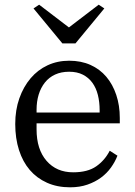

<svg xmlns="http://www.w3.org/2000/svg" viewBox="-20 -787 576 819"><path d="M279 12Q224 12 180.5 -7.5Q137 -27 107 -62Q77 -97 61 -147Q45 -197 45 -258Q45 -318 62.5 -367.5Q80 -417 110.5 -453Q141 -489 183 -508.5Q225 -528 275 -528Q326 -528 366 -510Q406 -492 433.5 -459.5Q461 -427 476 -382Q491 -337 491 -284V-261H136V-235Q136 -150 178.5 -101Q221 -52 292 -52Q354 -52 390.5 -77.5Q427 -103 448 -144L481 -123Q471 -97 453.5 -72.5Q436 -48 411 -29.5Q386 -11 353 0.5Q320 12 279 12ZM136 -307H405V-317Q405 -352 397.5 -382Q390 -412 374 -434Q358 -456 333.5 -468.5Q309 -481 275 -481Q241 -481 215 -469Q189 -457 171.5 -435Q154 -413 145 -383.5Q136 -354 136 -319ZM123 -751 147 -767 274 -670 401 -767 425 -751 302 -602H246Z"/></svg>

Font: IBM Plex Serif
Style: Regular
Weight: 400
Designer: Mike Abbink, Paul van der Laan, Pieter van Rosmalen
Foundry: Bold Monday
Version: Version 2.6